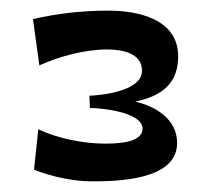

<svg xmlns="http://www.w3.org/2000/svg" viewBox="-20 -578 397 361"><path d="M234 -387C284 -397 315 -421 315 -472C315 -543 238 -558 184 -558C136 -558 88 -553 42 -542L54 -455C91 -472 140 -485 181 -485C208 -485 247 -479 247 -445C247 -407 173 -399 148 -398L149 -375C168 -375 248 -368 248 -336C248 -308 195 -308 176 -308C137 -308 87 -318 52 -335L44 -259C76 -246 118 -237 153 -237C200 -237 313 -239 313 -309C313 -354 273 -378 234 -387Z"/></svg>

Font: Peralta
Style: Regular
Weight: 400
Designer: Astigmatic (AOETI)
Foundry: Astigmatic (AOETI)
Version: Version 1.000